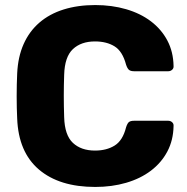

<svg xmlns="http://www.w3.org/2000/svg" viewBox="-20 -730 742 760"><path d="M357 10Q215 10 134 -59Q53 -128 48 -261Q46 -302 46 -349Q46 -396 48 -439Q51 -505 73.5 -555.5Q96 -606 136 -640.5Q176 -675 232 -692.5Q288 -710 357 -710Q423 -710 479.5 -693.5Q536 -677 577.5 -645.5Q619 -614 642.5 -569.5Q666 -525 667 -469Q668 -460 661.5 -454Q655 -448 646 -448H511Q497 -448 490.5 -453.5Q484 -459 479 -474Q465 -527 433.5 -546.5Q402 -566 356 -566Q301 -566 268.5 -535.5Q236 -505 234 -434Q231 -352 234 -266Q236 -195 268.5 -164.5Q301 -134 356 -134Q402 -134 434 -154Q466 -174 479 -226Q484 -242 490.5 -247Q497 -252 511 -252H646Q655 -252 661.5 -246Q668 -240 667 -231Q666 -175 642.5 -130.5Q619 -86 577.5 -54.5Q536 -23 479.5 -6.5Q423 10 357 10Z"/></svg>

Font: Fz Rubik
Style: Bold
Weight: 700
Designer: Hubert and Fischer
Foundry: Hubert and Fischer
Version: Vit hóa bi FontZin.com